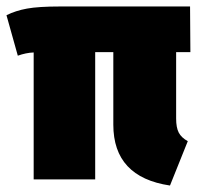

<svg xmlns="http://www.w3.org/2000/svg" viewBox="-33 -554 621 593"><path d="M547 -118 492 19Q317 -7 317 -169V-393H261V0H71V-392Q47 -391 22 -382L-13 -507Q15 -521 50.5 -527.5Q86 -534 153 -534H554L555 -393H511V-188Q511 -160 519 -144.5Q527 -129 547 -118Z"/></svg>

Font: Fira Sans Condensed Black
Style: Regular
Weight: 900
Width: 3
Designer: Carrois Corporate & Edenspiekermann AG
Foundry: Carrois Corporate GbR & Edenspiekermann AG
Version: Version 4.203